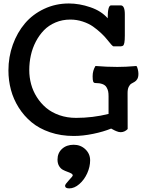

<svg xmlns="http://www.w3.org/2000/svg" viewBox="-20 -758 829 1089"><path d="M349.1 295.4Q349.1 287.6 370.8 264.4Q392.6 241.2 392.6 237.3Q392.6 230.5 383.8 225.6Q375 220.7 362.3 216.3Q349.6 211.9 336.7 205.1Q323.7 198.2 314.9 183.3Q306.2 168.5 306.2 147Q306.2 109.9 331.8 86.4Q357.4 63 397.9 63Q437 63 464.1 88.6Q491.2 114.3 491.2 151.4Q491.2 188 474.6 224.9Q458 261.7 429.9 286.1Q401.9 310.5 372.6 310.5Q349.1 310.5 349.1 295.4ZM703.6 -230.5 704.1 -25.9Q686.5 -8.3 664.6 -8.3Q659.2 -8.3 653.6 -9.5Q647.9 -10.7 641.6 -13.4Q635.3 -16.1 631.3 -17.8Q627.4 -19.5 619.9 -23.7Q612.3 -27.8 610.4 -28.8Q566.4 -10.7 508.1 1.2Q449.7 13.2 398.4 13.2Q325.2 13.2 263.7 -7.8Q202.1 -28.8 159.2 -64.5Q116.2 -100.1 86.2 -147.7Q56.2 -195.3 42 -248.5Q27.8 -301.8 27.8 -358.4Q27.8 -435.1 52.7 -504.4Q77.6 -573.7 121.6 -625.5Q165.5 -677.2 230.5 -707.8Q295.4 -738.3 370.6 -738.3Q430.2 -738.3 492.4 -717Q554.7 -695.8 590.8 -654.3Q590.8 -727.5 609.9 -727.5H664.6Q688 -727.5 688 -676.8V-556.2Q688 -528.3 685.3 -515.4Q682.6 -502.4 678.5 -499.3Q674.3 -496.1 664.6 -495.1H624Q620.1 -495.1 610.1 -506.3Q600.1 -517.6 586.9 -534.4Q573.7 -551.3 552.5 -571Q531.2 -590.8 507.3 -607.7Q483.4 -624.5 449.5 -635.7Q415.5 -647 378.9 -647Q333.5 -647 294.9 -630.6Q256.3 -614.3 229.5 -586.7Q202.6 -559.1 183.3 -522.2Q164.1 -485.4 155 -444.3Q146 -403.3 146 -360.4Q146 -319.3 156.5 -280.5Q167 -241.7 189 -207Q210.9 -172.4 241.9 -146.2Q272.9 -120.1 316.7 -104.7Q360.4 -89.4 411.6 -89.4Q505.9 -89.4 595.7 -111.8V-212.4Q595.7 -229 593.3 -240.5Q590.8 -252 583.7 -263.7Q576.7 -275.4 560.8 -281.2Q544.9 -287.1 521 -287.1Q511.7 -287.1 508.5 -295.4Q505.4 -303.7 505.4 -325.2Q505.4 -357.9 521.5 -383.8Q584.5 -378.4 645.5 -378.4Q670.4 -378.4 694.8 -379.6Q719.2 -380.9 734.9 -382.3Q750.5 -383.8 753.9 -383.8Q757.8 -379.9 761.5 -365.5Q765.1 -351.1 765.1 -339.8Q765.1 -320.8 758.8 -309.8Q752.4 -298.8 743.4 -293.9Q734.4 -289.1 725.3 -283.7Q716.3 -278.3 710 -265.4Q703.6 -252.4 703.6 -230.5Z"/></svg>

Font: Coustard
Style: Regular
Weight: 400
Foundry: vernon adams
Version: Version 1.001